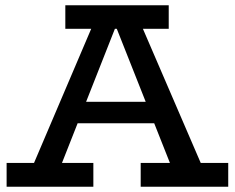

<svg xmlns="http://www.w3.org/2000/svg" viewBox="-20 -706 888 726"><path d="M78 -18 344 -642H501L770 -18H651L405 -639H431L186 -18ZM5 0V-90H333V0ZM238 -240 261 -321H580L602 -240ZM512 0V-90H843V0ZM227 -597V-686H618V-597Z"/></svg>

Font: BioRhyme Medium
Style: Regular
Weight: 500
Designer: Aoife Mooney
Foundry: Aoife Mooney Type
Version: Version 1.600;gftools[0.9.33]